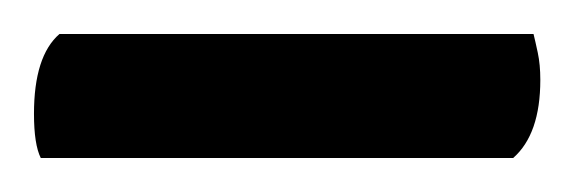

<svg xmlns="http://www.w3.org/2000/svg" viewBox="-20 -665 338 113"><path d="M282 -572H4Q0 -580 0 -598Q0 -632 15 -645H294Q295 -641 296.5 -634Q298 -627 298 -618Q298 -586 282 -572Z"/></svg>

Font: Petrona SemiBold
Style: Regular
Weight: 600
Designer: Ringo R. Seeber
Foundry: Ringo R. Seeber
Version: Version 2.001; ttfautohint (v1.8.3)